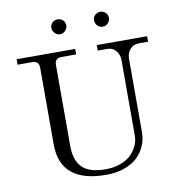

<svg xmlns="http://www.w3.org/2000/svg" viewBox="-96 -979 988 1078"><g transform="rotate(-10 398.0 -440.5)"><path d="M274.2 -821.8Q261.7 -835 261.7 -852.5Q261.7 -870.1 274.2 -881.8Q286.6 -893.6 304.2 -893.6Q321.8 -893.6 334.2 -881.8Q346.7 -870.1 346.7 -852.5Q346.7 -835 334.2 -821.8Q321.8 -808.6 304.2 -808.6Q286.6 -808.6 274.2 -821.8ZM517.3 -821.8Q504.9 -835 504.9 -852.5Q504.9 -870.1 517.3 -881.8Q529.8 -893.6 547.4 -893.6Q564.9 -893.6 577.4 -881.8Q589.8 -870.1 589.8 -852.5Q589.8 -835 577.4 -821.8Q564.9 -808.6 547.4 -808.6Q529.8 -808.6 517.3 -821.8ZM39.1 -681.6V-712.9H373V-681.6H289.1Q251 -681.6 251 -642.6V-181.6Q251 -98.1 292 -57.9Q333 -17.6 423.8 -17.6Q472.7 -17.6 511.5 -32.2Q550.3 -46.9 572.8 -70.3Q595.2 -93.8 606.7 -120.6Q618.2 -147.5 618.2 -174.3V-607.4Q618.2 -636.2 599.6 -658.9Q581.1 -681.6 550.8 -681.6H496.1V-712.9H783.2V-681.6H728.5Q698.2 -681.6 679.7 -658.9Q661.1 -636.2 661.1 -607.4V-188.5Q661.1 -146.5 645.5 -110.1Q629.9 -73.7 600.8 -46.1Q571.8 -18.6 526.1 -2.4Q480.5 13.7 423.8 13.7Q161.1 13.7 161.1 -205.1V-642.6Q161.1 -681.6 123 -681.6Z"/></g></svg>

Font: Theano Modern
Style: Regular
Weight: 400
Designer: Alexey Kryukov
Version: Version 2.00